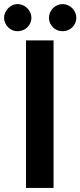

<svg xmlns="http://www.w3.org/2000/svg" viewBox="-47 -921 394 941"><path d="M215.5 0H80.5V-723H215.5ZM107 -833.5Q107 -820 101.5 -808Q96 -796 86.8 -787Q77.5 -778 65 -773Q52.5 -768 38.5 -768Q25.5 -768 13.8 -773Q2 -778 -7 -787Q-16 -796 -21.5 -808Q-27 -820 -27 -833.5Q-27 -847 -21.5 -859.2Q-16 -871.5 -7 -880.8Q2 -890 13.8 -895.5Q25.5 -901 38.5 -901Q52.5 -901 65 -895.5Q77.5 -890 86.8 -880.8Q96 -871.5 101.5 -859.2Q107 -847 107 -833.5ZM327 -833.5Q327 -820 321.8 -808Q316.5 -796 307.2 -787Q298 -778 285.8 -773Q273.5 -768 260 -768Q246 -768 233.8 -773Q221.5 -778 212.5 -787Q203.5 -796 198.2 -808Q193 -820 193 -833.5Q193 -847 198.2 -859.2Q203.5 -871.5 212.5 -880.8Q221.5 -890 233.8 -895.5Q246 -901 260 -901Q273.5 -901 285.8 -895.5Q298 -890 307.2 -880.8Q316.5 -871.5 321.8 -859.2Q327 -847 327 -833.5Z"/></svg>

Font: LatoLatin
Style: Bold
Weight: 700
Designer: Lukasz Dziedzic with Adam Twardoch and Botio Nikoltchev
Foundry: tyPoland Lukasz Dziedzic
Version: Version 2.015; 2015-08-06; http://www.latofonts.com/